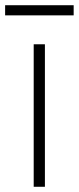

<svg xmlns="http://www.w3.org/2000/svg" viewBox="-37 -715 302 735"><path d="M92 0H134.9V-545.5H92ZM245 -695H-17.4V-656.2H245Z"/></svg>

Font: Karasuma Gothic
Style: Thin
Weight: 200
Designer: Rasmus Andersson / Ryoko Ishizuka
Foundry: rsms
Version: Version 1.00